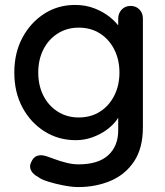

<svg xmlns="http://www.w3.org/2000/svg" viewBox="-20 -558 669 778"><path d="M284 -538Q327 -538 363 -524Q399 -510 425.5 -488.5Q452 -467 467 -444Q482 -421 482 -404L459 -403V-483Q459 -504 473 -519Q487 -534 509 -534Q531 -534 545 -519.5Q559 -505 559 -483V-42Q559 43 523 96.5Q487 150 427.5 175Q368 200 297 200Q272 200 238 193.5Q204 187 175.5 178Q147 169 136 160Q113 148 105.5 132Q98 116 106 100Q115 78 132 73Q149 68 171 76Q181 79 202 87Q223 95 249 101.5Q275 108 298 108Q378 108 418.5 71Q459 34 459 -30V-120L471 -113Q468 -92 452 -70.5Q436 -49 411 -31Q386 -13 354 -1.5Q322 10 287 10Q217 10 160.5 -25.5Q104 -61 71 -122.5Q38 -184 38 -264Q38 -344 71 -405.5Q104 -467 159.5 -502.5Q215 -538 284 -538ZM299 -446Q251 -446 213.5 -422Q176 -398 155.5 -357Q135 -316 135 -264Q135 -212 155.5 -171Q176 -130 213.5 -106Q251 -82 299 -82Q348 -82 385 -105.5Q422 -129 443 -170.5Q464 -212 464 -264Q464 -316 443 -357.5Q422 -399 385 -422.5Q348 -446 299 -446Z"/></svg>

Font: Quicksand Light SemiBold
Style: Regular
Weight: 600
Version: Version 3.004